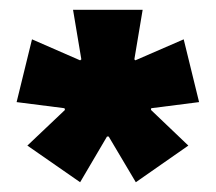

<svg xmlns="http://www.w3.org/2000/svg" viewBox="-20 -659 442 393"><path d="M144 -286 36 -361 113 -434 112 -437.5 14 -450 45.5 -578.5 144 -535.5 146.5 -537.5 129.5 -639H272L255 -537.5L257 -535.5L356 -578.5L387.5 -450L289.5 -437.5L289 -434L365.5 -361L258 -286L202.5 -379.5H199Z"/></svg>

Font: Anek Latin ExtraBold
Style: Regular
Weight: 800
Designer: Yesha Goshar
Foundry: Ek Type
Version: Version 1.003